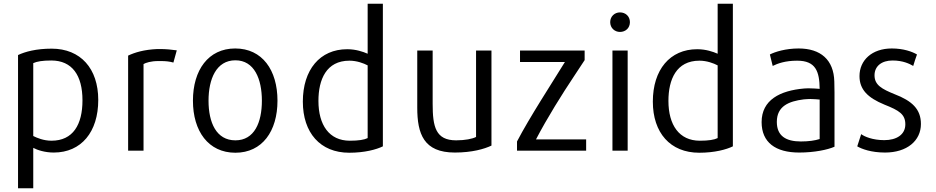

<svg xmlns="http://www.w3.org/2000/svg" viewBox="-20 -800 4982 1022"><path d="M419 -266C419 -137 369 -51 254 -51C212 -51 177 -66 157 -76V-464C177 -473 206 -478 253 -478C364 -478 419 -399 419 -266ZM503 -268C503 -435 409 -541 255 -541C173 -541 114 -525 76 -507V202H157V-13C179 -1 220 12 266 12C413 12 503 -98 503 -268Z M921 -532C895 -536 862 -539 831 -539H818C747 -536 698 -521 662 -504V2H744V-459C756 -466 783 -475 822 -475H837C862 -475 882 -473 903 -467C909 -488 915 -510 921 -532Z M1374 -264C1374 -148 1334 -53 1233 -53C1131 -53 1090 -148 1090 -264C1090 -379 1131 -479 1233 -479C1334 -479 1374 -379 1374 -264ZM1457 -264C1457 -427 1376 -542 1232 -542C1089 -542 1007 -427 1007 -264C1007 -102 1089 13 1233 13C1376 13 1457 -102 1457 -264Z M1937 -65C1919 -56 1889 -51 1842 -51C1732 -51 1675 -135 1675 -263C1675 -377 1717 -477 1840 -477C1880 -477 1916 -463 1937 -452ZM2018 -21V-780H1937V-514C1912 -525 1874 -538 1828 -538C1683 -538 1592 -429 1592 -259C1592 -94 1684 13 1839 13C1921 13 1983 -4 2018 -21Z M2596 -25V-531H2514V-71C2495 -61 2456 -53 2408 -53C2299 -53 2283 -125 2283 -247V-531H2201V-227C2201 -88 2235 12 2401 12C2493 12 2558 -7 2596 -25Z M3100 2V-58H2833C2893 -173 2972 -299 3036 -395L3092 -480V-531H2748V-470H2987C2920 -361 2798 -174 2732 -47V2Z M3321 2V-531H3240V2ZM3333 -682C3333 -713 3310 -734 3280 -734C3252 -734 3228 -713 3228 -682C3228 -651 3252 -630 3280 -630C3310 -630 3333 -651 3333 -682Z M3800 -65C3782 -56 3752 -51 3705 -51C3595 -51 3538 -135 3538 -263C3538 -377 3580 -477 3703 -477C3743 -477 3779 -463 3800 -452ZM3881 -21V-780H3800V-514C3775 -525 3737 -538 3691 -538C3546 -538 3455 -429 3455 -259C3455 -94 3547 13 3702 13C3784 13 3846 -4 3881 -21Z M4343 -60C4318 -52 4285 -47 4243 -47C4164 -47 4115 -76 4115 -151C4115 -236 4180 -261 4258 -271C4271 -272 4283 -273 4294 -273C4313 -273 4329 -271 4343 -270ZM4422 -19V-307C4422 -327 4421 -347 4421 -366C4418 -482 4348 -542 4231 -542C4162 -542 4105 -524 4078 -510L4093 -449C4119 -462 4160 -477 4223 -477C4322 -477 4342 -420 4343 -327C4329 -328 4305 -330 4282 -330C4275 -330 4268 -329 4261 -329C4132 -318 4034 -268 4034 -150C4034 -42 4108 12 4234 12C4315 12 4386 -3 4422 -19Z M4882 -140C4882 -219 4835 -263 4741 -299C4675 -326 4635 -347 4635 -399C4635 -448 4673 -478 4731 -478C4787 -478 4822 -460 4841 -449C4847 -470 4854 -490 4861 -510C4836 -525 4789 -542 4727 -542C4621 -542 4555 -479 4555 -395C4555 -324 4598 -280 4688 -243C4766 -212 4799 -192 4799 -138C4799 -84 4753 -54 4687 -54C4625 -54 4581 -73 4564 -86L4543 -21C4567 -7 4617 12 4691 12C4808 12 4882 -51 4882 -140Z"/></svg>

Font: Repo
Style: Regular
Weight: 400
Designer: Stefan Peev
Foundry: Context Ltd
Version: Version 0.000